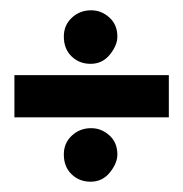

<svg xmlns="http://www.w3.org/2000/svg" viewBox="-20 -762 356 373"><path d="M156 -409Q134 -409 119 -423.5Q104 -438 104 -462Q104 -484 119.5 -498.5Q135 -513 157 -513Q177 -513 192.5 -499Q208 -485 208 -462Q208 -445 193.5 -427Q179 -409 156 -409ZM8 -616H308V-534H8ZM156 -638Q134 -638 119 -652.5Q104 -667 104 -691Q104 -713 119.5 -727.5Q135 -742 157 -742Q177 -742 192.5 -728Q208 -714 208 -691Q208 -674 193.5 -656Q179 -638 156 -638Z"/></svg>

Font: Danfo
Style: Regular
Weight: 400
Designer: Seyi Olusanya, David Udoh, Eyiyemi Adegbite, Mirko Velimirović
Version: Version 1.000